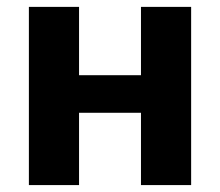

<svg xmlns="http://www.w3.org/2000/svg" viewBox="-20 -535 636 555"><path d="M63.5 -515.1V0H208.5V-209H387.5V0H532.5V-515.1H387.5V-317.6H208.5V-515.1Z"/></svg>

Font: Roboto Flex
Style: Regular
Weight: 400
Designer: Berlow after Robertson
Foundry: Google
Version: Version 3.200;gftools[0.9.32]